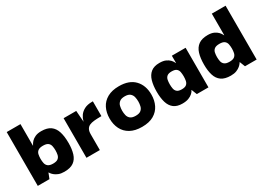

<svg xmlns="http://www.w3.org/2000/svg" viewBox="-11 -1146 2400 1739"><g transform="rotate(-30 1188.5 -276.5)"><path d="M313 10Q277 10 252.5 0Q228 -10 213 -23Q198 -36 191.5 -46Q185 -56 185 -56H183L161 0H39V-563H183V-338H185Q185 -338 191 -349.5Q197 -361 211 -376Q225 -391 250 -402.5Q275 -414 313 -414Q375 -414 410 -388.5Q445 -363 460 -315Q475 -267 475 -198Q475 -134 460.5 -87Q446 -40 411 -15Q376 10 313 10ZM261 -105Q297 -105 313.5 -118.5Q330 -132 334.5 -153.5Q339 -175 339 -199Q339 -223 334.5 -244.5Q330 -266 313.5 -279Q297 -292 261 -292Q226 -292 209 -279Q192 -266 187.5 -244.5Q183 -223 183 -199Q183 -175 187.5 -153.5Q192 -132 209 -118.5Q226 -105 261 -105Z M548 0V-414H680L689 -293L688 -203V0ZM688 -165 685 -258Q684 -276 690.5 -302.5Q697 -329 714.5 -354.5Q732 -380 764 -397Q796 -414 845 -414H854V-259H844Q807 -259 777.5 -256Q748 -253 728.5 -244Q709 -235 698.5 -216Q688 -197 688 -165Z M1126 10Q1053 10 1004 -17.5Q955 -45 931 -93Q907 -141 907 -202Q907 -264 931 -312Q955 -360 1004 -387.5Q1053 -415 1126 -415Q1233 -415 1288.5 -356.5Q1344 -298 1344 -202Q1344 -142 1320.5 -94Q1297 -46 1249 -18Q1201 10 1126 10ZM1126 -106Q1163 -106 1181 -121Q1199 -136 1204.5 -159.5Q1210 -183 1210 -207Q1210 -232 1204.5 -255Q1199 -278 1181 -293.5Q1163 -309 1126 -309Q1089 -309 1070.5 -293.5Q1052 -278 1046.5 -255Q1041 -232 1041 -207Q1041 -183 1046.5 -159.5Q1052 -136 1070.5 -121Q1089 -106 1126 -106Z M1548 10Q1492 10 1459 -15.5Q1426 -41 1412 -88Q1398 -135 1398 -200Q1398 -265 1412 -313Q1426 -361 1459 -387.5Q1492 -414 1548 -414Q1589 -414 1614 -402.5Q1639 -391 1653 -376Q1667 -361 1672.5 -349.5Q1678 -338 1678 -338H1680V-414H1824V0H1702L1680 -56H1678Q1679 -56 1673 -46Q1667 -36 1652.5 -23Q1638 -10 1612.5 0Q1587 10 1548 10ZM1607 -105Q1641 -105 1656.5 -118.5Q1672 -132 1676 -154Q1680 -176 1680 -199Q1680 -223 1676 -244.5Q1672 -266 1656.5 -279Q1641 -292 1607 -292Q1573 -292 1557.5 -278.5Q1542 -265 1538 -244Q1534 -223 1534 -199Q1534 -175 1538 -153.5Q1542 -132 1557.5 -118.5Q1573 -105 1607 -105Z M2054 10Q1992 10 1956.5 -15Q1921 -40 1906.5 -87Q1892 -134 1892 -198Q1892 -267 1907 -315Q1922 -363 1957.5 -388.5Q1993 -414 2054 -414Q2092 -414 2117 -402.5Q2142 -391 2156 -376Q2170 -361 2176 -349.5Q2182 -338 2182 -338H2184V-563H2328V0H2206L2184 -56H2182Q2182 -56 2175.5 -46Q2169 -36 2154 -23Q2139 -10 2114.5 0Q2090 10 2054 10ZM2106 -105Q2142 -105 2158.5 -118.5Q2175 -132 2179.5 -153.5Q2184 -175 2184 -199Q2184 -223 2179.5 -244.5Q2175 -266 2158.5 -279Q2142 -292 2106 -292Q2071 -292 2054 -279Q2037 -266 2032.5 -244.5Q2028 -223 2028 -199Q2028 -175 2032.5 -153.5Q2037 -132 2054 -118.5Q2071 -105 2106 -105Z"/></g></svg>

Font: Darker Grotesque Black
Style: Regular
Weight: 900
Designer: Gabriel Lam
Foundry: TypeRant
Version: Version 1.000;gftools[0.9.28]